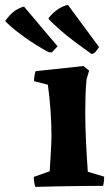

<svg xmlns="http://www.w3.org/2000/svg" viewBox="-111 -726 432 750"><path d="M27 4Q21 -15 21 -35L83 -57Q85 -89 87.5 -129.5Q90 -170 90 -197Q90 -244 86.5 -293.5Q83 -343 76 -395L22 -409Q22 -429 28 -448L215 -468L237 -450L227 -415Q224 -382 223 -351Q222 -320 222 -286Q222 -234 225 -172.5Q228 -111 232 -55L296 -36Q296 -27 295 -18Q294 -9 292 0Q258 0 209 0.5Q160 1 111 2Q62 3 27 4ZM247 -515Q163 -574 121.5 -611Q80 -648 78 -654Q93 -675 117 -691Q128 -698 139 -702.5Q150 -707 155 -706L276 -542L261 -522Q259 -520 255.5 -518Q252 -516 247 -515ZM91 -521 77 -523Q27 -551 -10.5 -577.5Q-48 -604 -68.5 -622.5Q-89 -641 -91 -644Q-83 -655 -74 -665Q-65 -675 -53 -684Q-42 -691 -31.5 -695.5Q-21 -700 -17 -700L114 -545Z"/></svg>

Font: Labrada
Style: Bold
Weight: 700
Designer: Mercedes Jáuregui
Foundry: Omnibus-Type Team
Version: Version 1.000; ttfautohint (v1.8.4.7-5d5b)